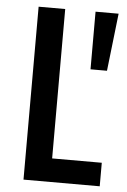

<svg xmlns="http://www.w3.org/2000/svg" viewBox="-53 -774 538 813"><g transform="rotate(5 216.0 -367.5)"><path d="M78 0V-735H191V-100H402V0ZM320 -490V-735H418L390 -490Z"/></g></svg>

Font: Alata
Style: Regular
Weight: 400
Designer: Spyros Zevelakis, Eben Sorkin
Foundry: Spyros Zevelakis
Version: Version 1.005; ttfautohint (v1.8.4.7-5d5b)